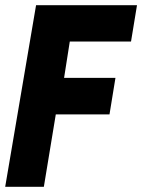

<svg xmlns="http://www.w3.org/2000/svg" viewBox="-21 -720 548 740"><path d="M507 -700 484 -560H248L226 -420H424L401 -279H194L148 0H-1L118 -700H507Z"/></svg>

Font: Relentless
Style: Condensed Bold Italic
Weight: 700
Width: 3
Italic angle: -7°
Designer: Sparks studio
Foundry: Sparks Studio
Version: Version 1.101